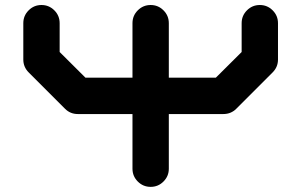

<svg xmlns="http://www.w3.org/2000/svg" viewBox="-20 -728 1174 748"><path d="M992.2 -708.5Q1021.5 -708.5 1042.2 -687.7Q1063 -667 1063 -637.7V-496.1Q1063 -466.8 1042 -445.8L900.4 -304.2Q879.9 -283.7 850.1 -283.7H637.7V-70.8Q637.7 -41.5 616.9 -20.8Q596.2 0 566.9 0Q537.6 0 516.8 -20.8Q496.1 -41.5 496.1 -70.8V-283.7H283.2Q253.9 -283.7 233.4 -304.2L91.8 -445.8Q70.8 -466.8 70.8 -496.1V-637.7Q70.8 -667 91.6 -687.7Q112.3 -708.5 141.6 -708.5Q170.9 -708.5 191.7 -687.7Q212.4 -667 212.4 -637.7V-525.4L313 -425.3H496.1V-637.7Q496.1 -667 516.8 -687.7Q537.6 -708.5 566.9 -708.5Q596.2 -708.5 616.9 -687.7Q637.7 -667 637.7 -637.7V-425.3H820.8L921.4 -525.4V-637.7Q921.4 -667 942.1 -687.7Q962.9 -708.5 992.2 -708.5Z"/></svg>

Font: Robtronika
Style: Regular
Weight: 400
Designer: GGBot
Version: 1.00